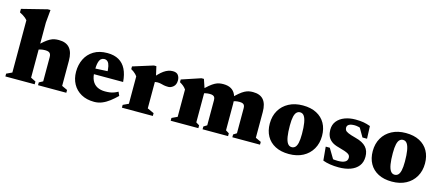

<svg xmlns="http://www.w3.org/2000/svg" viewBox="-58 -1264 4211 1823"><g transform="rotate(15 2048.0 -352.5)"><path d="M336 -27.5 374 -48V-285.5Q374 -305 368.2 -316.5Q362.5 -328 349.8 -333.2Q337 -338.5 316 -338.5Q292 -338.5 271.5 -333.5Q251 -328.5 234 -319.5L215 -348Q253.5 -387.5 281.8 -411Q310 -434.5 332.2 -446.2Q354.5 -458 374.5 -461.8Q394.5 -465.5 416.5 -465.5Q489 -465.5 524 -424.2Q559 -383 559 -300.5V-53L614 -27.5V0H336ZM303 0H15V-27.5L69.5 -53V-567Q61.5 -577 50.8 -586.2Q40 -595.5 25.5 -604.5Q11 -613.5 -8.5 -623.5V-658L239 -720H265.5L254 -593.5V-52L303 -27.5Z M894.5 -465.5Q962 -465.5 1007.5 -439.2Q1053 -413 1078 -362.5Q1103 -312 1108.5 -238.5H773V-291L1017.5 -303.5L941 -271.5Q940.5 -319 934 -347.8Q927.5 -376.5 914.2 -389.8Q901 -403 880.5 -403Q863.5 -403 849.8 -392.5Q836 -382 828 -352.8Q820 -323.5 820 -266.5Q820 -212.5 837.2 -177.2Q854.5 -142 887 -124.8Q919.5 -107.5 965 -107.5Q989.5 -107.5 1010 -110.2Q1030.5 -113 1050 -119.8Q1069.5 -126.5 1090.5 -138.5L1107 -101Q1073.5 -68 1039 -41.5Q1004.5 -15 967.8 0Q931 15 890.5 15Q816 15 762.5 -15Q709 -45 680.2 -97.5Q651.5 -150 651.5 -217.5Q651.5 -286.5 679 -342.8Q706.5 -399 760.8 -432.2Q815 -465.5 894.5 -465.5Z M1539 -460Q1576.5 -460 1592 -438.5Q1607.5 -417 1607.5 -388Q1607.5 -346 1583.5 -325.2Q1559.5 -304.5 1535 -304.5Q1507.5 -304.5 1490.5 -308.2Q1473.5 -312 1458.8 -315.8Q1444 -319.5 1424 -319.5Q1412 -319.5 1402.2 -317.2Q1392.5 -315 1383.5 -310Q1374.5 -305 1364 -296.5L1351.5 -327.5Q1380.5 -364 1405 -389.2Q1429.5 -414.5 1451.8 -430Q1474 -445.5 1495.5 -452.8Q1517 -460 1539 -460ZM1399.5 -356V-57L1464.5 -27.5V0H1160.5V-27.5L1215 -53V-321.5Q1206.5 -334 1196.8 -343.5Q1187 -353 1175.8 -361.2Q1164.5 -369.5 1151.5 -376.5V-403L1350.5 -465.5H1374.5Z M1879 -356V-48L1912 -27.5V0H1640V-27.5L1694.5 -53V-321.5Q1682 -339.5 1666.8 -352Q1651.5 -364.5 1630.5 -376.5V-403L1818 -465.5H1842ZM2171 -307V-48L2204 -27.5V0H1953.5V-27.5L1986.5 -48V-294Q1986.5 -311.5 1981.2 -322Q1976 -332.5 1964.2 -337.2Q1952.5 -342 1933 -342Q1911 -342 1892.5 -337.8Q1874 -333.5 1858 -325L1840 -352.5Q1877 -390.5 1904 -413Q1931 -435.5 1952.5 -446.8Q1974 -458 1993.2 -461.8Q2012.5 -465.5 2033.5 -465.5Q2080.5 -465.5 2110.8 -447.8Q2141 -430 2156 -395Q2171 -360 2171 -307ZM2463 -306.5V-53L2518 -27.5V0H2246V-27.5L2278.5 -48V-294Q2278.5 -311.5 2273.2 -322Q2268 -332.5 2256.2 -337.2Q2244.5 -342 2225 -342Q2203 -342 2184.5 -337.8Q2166 -333.5 2150 -325L2132 -352.5Q2169 -390.5 2196 -413Q2223 -435.5 2244.5 -446.8Q2266 -458 2285.2 -461.8Q2304.5 -465.5 2325.5 -465.5Q2395.5 -465.5 2429.2 -425.8Q2463 -386 2463 -306.5Z M2813.5 -55Q2833.5 -55 2847.5 -68.2Q2861.5 -81.5 2869 -113Q2876.5 -144.5 2876.5 -201Q2876.5 -266 2869.2 -309.2Q2862 -352.5 2847 -374Q2832 -395.5 2807.5 -395.5Q2788 -395.5 2773.8 -382.2Q2759.5 -369 2752 -337.2Q2744.5 -305.5 2744.5 -249.5Q2744.5 -184.5 2751.5 -141.2Q2758.5 -98 2773.8 -76.5Q2789 -55 2813.5 -55ZM2804.5 15Q2725.5 15 2669.8 -14Q2614 -43 2584.8 -95.5Q2555.5 -148 2555.5 -218.5Q2555.5 -292 2587.8 -347.5Q2620 -403 2678.8 -434.2Q2737.5 -465.5 2816.5 -465.5Q2895.5 -465.5 2951.2 -436.5Q3007 -407.5 3036.2 -355.2Q3065.5 -303 3065.5 -232Q3065.5 -159 3033 -103Q3000.5 -47 2942 -16Q2883.5 15 2804.5 15Z M3332.5 -465.5Q3380 -465.5 3412.8 -459.5Q3445.5 -453.5 3480 -441L3485 -317.5H3440L3371 -436.5L3419.5 -390.5Q3399.5 -400.5 3378.2 -405.5Q3357 -410.5 3340 -410.5Q3302 -410.5 3283.8 -399.5Q3265.5 -388.5 3265.5 -367.5Q3265.5 -353.5 3272.5 -342.8Q3279.5 -332 3303 -321.5Q3326.5 -311 3376.5 -298Q3414 -288.5 3440.2 -274.5Q3466.5 -260.5 3483 -242Q3499.5 -223.5 3507.2 -200Q3515 -176.5 3515 -148Q3515 -93.5 3487 -57.5Q3459 -21.5 3409.2 -3.2Q3359.5 15 3293.5 15Q3250 15 3209.5 8.8Q3169 2.5 3138 -9.5L3125.5 -143.5H3165.5L3244.5 -11.5L3168.5 -58Q3185 -52.5 3202.8 -49Q3220.5 -45.5 3238.2 -44Q3256 -42.5 3272 -42.5Q3316.5 -42.5 3340.5 -55.8Q3364.5 -69 3364.5 -97.5Q3364.5 -109 3359.8 -118.2Q3355 -127.5 3342.5 -135Q3330 -142.5 3307.2 -150.5Q3284.5 -158.5 3248.5 -168Q3200.5 -180 3173.8 -201Q3147 -222 3136.2 -250Q3125.5 -278 3125.5 -310Q3125.5 -361 3153.5 -395.5Q3181.5 -430 3228.5 -447.8Q3275.5 -465.5 3332.5 -465.5Z M3825.5 -55Q3845.5 -55 3859.5 -68.2Q3873.5 -81.5 3881 -113Q3888.5 -144.5 3888.5 -201Q3888.5 -266 3881.2 -309.2Q3874 -352.5 3859 -374Q3844 -395.5 3819.5 -395.5Q3800 -395.5 3785.8 -382.2Q3771.5 -369 3764 -337.2Q3756.5 -305.5 3756.5 -249.5Q3756.5 -184.5 3763.5 -141.2Q3770.5 -98 3785.8 -76.5Q3801 -55 3825.5 -55ZM3816.5 15Q3737.5 15 3681.8 -14Q3626 -43 3596.8 -95.5Q3567.5 -148 3567.5 -218.5Q3567.5 -292 3599.8 -347.5Q3632 -403 3690.8 -434.2Q3749.5 -465.5 3828.5 -465.5Q3907.5 -465.5 3963.2 -436.5Q4019 -407.5 4048.2 -355.2Q4077.5 -303 4077.5 -232Q4077.5 -159 4045 -103Q4012.5 -47 3954 -16Q3895.5 15 3816.5 15Z"/></g></svg>

Font: Newsreader 16pt 16pt ExtraBold
Style: Regular
Weight: 800
Version: Version 1.003